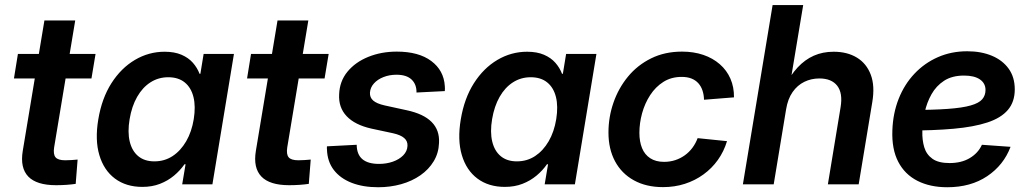

<svg xmlns="http://www.w3.org/2000/svg" viewBox="-20 -748 4172 779"><path d="M367.7 -529.3 351.1 -429.7H36.6L52.7 -529.3ZM160.2 -665H285.2L199.7 -150.4Q195.3 -122.1 205.3 -109.9Q215.3 -97.7 244.6 -97.7Q254.9 -97.7 270 -98.6Q285.2 -99.6 294.9 -100.6L287.1 -2Q270.5 0.5 249.3 2Q228 3.4 207.5 3.4Q128.4 3.4 94.7 -31.7Q61 -66.9 72.3 -135.7Z M557.6 10.3Q491.7 10.3 446.5 -23.4Q401.4 -57.1 383.1 -118.7Q364.7 -180.2 378.9 -264.2Q393.1 -349.1 432.1 -410.4Q471.2 -471.7 527.3 -504.9Q583.5 -538.1 647.9 -538.1Q688 -538.1 716.3 -525.9Q744.6 -513.7 762.5 -493.4Q780.3 -473.1 789.6 -448.7H793L806.2 -529.3H929.2L841.8 0H719.2L732.9 -81.5H728.5Q710.9 -56.2 686 -35.4Q661.1 -14.6 629.2 -2.2Q597.2 10.3 557.6 10.3ZM606.4 -93.3Q647.5 -93.3 680.2 -114.7Q712.9 -136.2 735.4 -174.8Q757.8 -213.4 766.1 -264.6Q774.4 -316.4 764.9 -354.5Q755.4 -392.6 729.5 -413.6Q703.6 -434.6 662.6 -434.6Q622.6 -434.6 590.3 -413.8Q558.1 -393.1 536.4 -355Q514.6 -316.9 505.9 -264.6Q497.1 -212.4 506.3 -173.8Q515.6 -135.3 541 -114.3Q566.4 -93.3 606.4 -93.3Z M1313.5 -529.3 1296.9 -429.7H982.4L998.5 -529.3ZM1106 -665H1231L1145.5 -150.4Q1141.1 -122.1 1151.1 -109.9Q1161.1 -97.7 1190.4 -97.7Q1200.7 -97.7 1215.8 -98.6Q1231 -99.6 1240.7 -100.6L1232.9 -2Q1216.3 0.5 1195.1 2Q1173.8 3.4 1153.3 3.4Q1074.2 3.4 1040.5 -31.7Q1006.8 -66.9 1018.1 -135.7Z M1514.2 11.7Q1453.1 11.7 1406.7 -6.3Q1360.4 -24.4 1334.2 -58.6Q1308.1 -92.8 1306.6 -141.6Q1306.2 -145 1306.2 -147.9Q1306.2 -150.9 1306.6 -154.3L1427.2 -160.6Q1427.7 -121.1 1450.4 -102.1Q1473.1 -83 1517.6 -83Q1547.9 -83 1573.7 -92Q1599.6 -101.1 1616 -117.7Q1632.3 -134.3 1633.3 -156.2Q1634.3 -175.8 1619.6 -188.2Q1605 -200.7 1574.2 -207.5L1487.3 -226.1Q1419.9 -241.2 1386.5 -276.6Q1353 -312 1356 -365.2Q1357.9 -418.5 1389.9 -457.3Q1421.9 -496.1 1474.4 -517.3Q1526.9 -538.6 1589.8 -538.6Q1678.7 -538.6 1729.7 -500.5Q1780.8 -462.4 1784.7 -398.9Q1785.2 -394 1785.2 -388.9Q1785.2 -383.8 1784.7 -378.4L1669.9 -372.6Q1670.4 -405.8 1649.9 -425.3Q1629.4 -444.8 1588.4 -444.8Q1560.1 -444.8 1535.9 -435.3Q1511.7 -425.8 1497.1 -409.4Q1482.4 -393.1 1481 -372.1Q1480 -352.5 1494.1 -340.1Q1508.3 -327.6 1540.5 -320.3L1629.9 -300.8Q1698.7 -286.1 1731.4 -252.9Q1764.2 -219.7 1761.2 -168Q1759.8 -127 1739.7 -93.8Q1719.7 -60.5 1685.8 -36.9Q1651.9 -13.2 1607.7 -0.7Q1563.5 11.7 1514.2 11.7Z M2028.3 10.3Q1962.4 10.3 1917.2 -23.4Q1872.1 -57.1 1853.8 -118.7Q1835.4 -180.2 1849.6 -264.2Q1863.8 -349.1 1902.8 -410.4Q1941.9 -471.7 1998 -504.9Q2054.2 -538.1 2118.7 -538.1Q2158.7 -538.1 2187 -525.9Q2215.3 -513.7 2233.2 -493.4Q2251 -473.1 2260.3 -448.7H2263.7L2276.9 -529.3H2399.9L2312.5 0H2189.9L2203.6 -81.5H2199.2Q2181.6 -56.2 2156.7 -35.4Q2131.8 -14.6 2099.9 -2.2Q2067.9 10.3 2028.3 10.3ZM2077.1 -93.3Q2118.2 -93.3 2150.9 -114.7Q2183.6 -136.2 2206.1 -174.8Q2228.5 -213.4 2236.8 -264.6Q2245.1 -316.4 2235.6 -354.5Q2226.1 -392.6 2200.2 -413.6Q2174.3 -434.6 2133.3 -434.6Q2093.3 -434.6 2061 -413.8Q2028.8 -393.1 2007.1 -355Q1985.4 -316.9 1976.6 -264.6Q1967.8 -212.4 1977.1 -173.8Q1986.3 -135.3 2011.7 -114.3Q2037.1 -93.3 2077.1 -93.3Z M2669.9 11.2Q2601.6 11.2 2551.8 -16.4Q2502 -43.9 2475.3 -93.8Q2448.7 -143.6 2448.7 -210.4Q2448.7 -272.9 2469 -331.5Q2489.3 -390.1 2527.8 -437Q2566.4 -483.9 2621.8 -511.2Q2677.2 -538.6 2747.1 -538.6Q2794.4 -538.6 2833.3 -525.4Q2872.1 -512.2 2900.4 -487.5Q2928.7 -462.9 2943.6 -428.7Q2958.5 -394.5 2958 -353L2836.4 -343.3Q2835.9 -363.3 2830.3 -380.4Q2824.7 -397.5 2813.7 -409.9Q2802.7 -422.4 2785.9 -429.2Q2769 -436 2745.6 -436Q2703.6 -436 2671.6 -415.8Q2639.6 -395.5 2617.9 -362.1Q2596.2 -328.6 2585.2 -288.6Q2574.2 -248.5 2574.2 -209Q2574.2 -173.3 2585 -147Q2595.7 -120.6 2618.2 -106Q2640.6 -91.3 2674.3 -91.3Q2698.7 -91.3 2720 -98.4Q2741.2 -105.5 2758.8 -118.2Q2776.4 -130.9 2789.6 -148.7Q2802.7 -166.5 2810.5 -187.5L2929.7 -175.3Q2917 -133.3 2892.6 -99.1Q2868.2 -64.9 2834.2 -40.3Q2800.3 -15.6 2758.8 -2.2Q2717.3 11.2 2669.9 11.2Z M3169.4 -304.2 3119.1 0H2994.1L3114.7 -727.5H3238.8L3183.6 -396H3163.1Q3187 -442.9 3216.3 -474.4Q3245.6 -505.9 3281.7 -522Q3317.9 -538.1 3362.3 -538.1Q3417.5 -538.1 3456.5 -514.4Q3495.6 -490.7 3512.9 -445.1Q3530.3 -399.4 3519 -333L3463.9 0H3338.9L3390.6 -313.5Q3399.9 -370.1 3377 -399.9Q3354 -429.7 3304.2 -429.7Q3271.5 -429.7 3243.4 -416Q3215.3 -402.3 3195.8 -374.5Q3176.3 -346.7 3169.4 -304.2Z M3823.2 11.7Q3753.4 11.7 3702.1 -14.4Q3650.9 -40.5 3624.3 -91.8Q3597.7 -143.1 3600.6 -219.2Q3603 -288.6 3626.2 -347.2Q3649.4 -405.8 3690.2 -449Q3731 -492.2 3785.4 -516.1Q3839.8 -540 3904.3 -540Q3960.4 -540 4003.9 -522Q4047.4 -503.9 4072.3 -469.5Q4097.2 -435.1 4097.2 -385.3Q4097.2 -334.5 4069.1 -301.8Q4041 -269 3985.8 -251Q3930.7 -232.9 3848.9 -225.6Q3767.1 -218.3 3659.7 -218.3L3673.8 -301.8Q3765.6 -301.8 3825.2 -306.2Q3884.8 -310.5 3918.2 -320.1Q3951.7 -329.6 3965.1 -345.2Q3978.5 -360.8 3978.5 -382.8Q3978.5 -410.2 3955.8 -425.8Q3933.1 -441.4 3891.6 -441.4Q3842.8 -441.4 3810.5 -420.4Q3778.3 -399.4 3759.3 -365.5Q3740.2 -331.5 3731.7 -292Q3723.1 -252.4 3722.2 -215.3Q3721.2 -179.7 3730 -150.4Q3738.8 -121.1 3763.2 -103.8Q3787.6 -86.4 3832.5 -86.4Q3880.9 -86.4 3914.8 -106.7Q3948.7 -127 3963.9 -160.6L4080.1 -152.3Q4052.2 -78.1 3985.4 -33.2Q3918.5 11.7 3823.2 11.7Z"/></svg>

Font: Inter 24pt SemiBold
Style: Italic
Weight: 600
Italic angle: -9.3988°
Designer: Rasmus Andersson
Foundry: rsms
Version: Version 4.001;git-66647c0bb